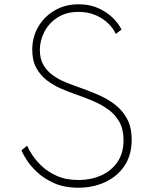

<svg xmlns="http://www.w3.org/2000/svg" viewBox="-20 -860 724 896"><path d="M346 16Q414 16 470.5 -10Q527 -36 560.8 -86Q594.5 -136 594.5 -208Q594.5 -266 572.8 -306Q551 -346 515 -373.2Q479 -400.5 435.2 -419Q391.5 -437.5 347.5 -453Q318 -463 286.2 -476Q254.5 -489 227.2 -508.2Q200 -527.5 183 -556.2Q166 -585 166 -626.5Q166 -670 186.8 -710.8Q207.5 -751.5 248 -778Q288.5 -804.5 346.5 -804.5Q391 -804.5 426.2 -789.2Q461.5 -774 485.5 -750.2Q509.5 -726.5 520.5 -701.5L547 -722Q534 -749.5 506.2 -776.8Q478.5 -804 438.5 -822Q398.5 -840 347 -840Q284 -840 235 -811.2Q186 -782.5 158.2 -734.5Q130.5 -686.5 130.5 -627.5Q130.5 -576.5 150.2 -541.5Q170 -506.5 200.5 -483.8Q231 -461 264.8 -446.5Q298.5 -432 327 -422Q369 -407.5 410 -390.5Q451 -373.5 484 -350Q517 -326.5 536.8 -291.5Q556.5 -256.5 556.5 -206Q556.5 -144.5 527.5 -103Q498.5 -61.5 450.8 -40.8Q403 -20 346.5 -20Q287.5 -20 244.5 -39.5Q201.5 -59 173 -86.8Q144.5 -114.5 128.2 -140.5Q112 -166.5 106.5 -180L80 -158.5Q84.5 -146 101.8 -117.8Q119 -89.5 150.8 -58.8Q182.5 -28 231 -6Q279.5 16 346 16Z"/></svg>

Font: Spartan ExtraLight
Style: Regular
Weight: 200
Designer: Matt Bailey, Mirko Velimirovic
Foundry: Matt Bailey
Version: Version 1.003; ttfautohint (v1.8.3)